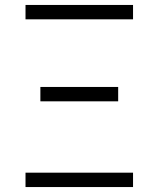

<svg xmlns="http://www.w3.org/2000/svg" viewBox="-20 -755 640 775"><path d="M83 -677V-735H517V-677ZM143 -346V-404H457V-346ZM83 0V-58H517V0Z"/></svg>

Font: Iosevka Light Extended
Style: Regular
Weight: 300
Width: 7
Monospace: yes
Designer: Belleve Invis
Foundry: Belleve Invis
Version: Version 32.5.0; ttfautohint (v1.8.4)